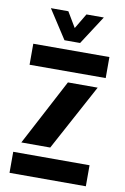

<svg xmlns="http://www.w3.org/2000/svg" viewBox="-87 -826 571 877"><g transform="rotate(10 198.0 -387.0)"><path d="M21 0V-97.5H375V0ZM25.5 -502V-599.5L378.5 -600V-502.5ZM50 -146 212 -453H350L184 -146ZM163 -640 76.5 -773.5H157.5L199.5 -703L241.5 -773.5H322L235.5 -640Z"/></g></svg>

Font: Big Shoulders Stencil Text Thin ExtraBold
Style: Regular
Weight: 800
Version: Version 2.001